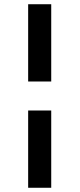

<svg xmlns="http://www.w3.org/2000/svg" viewBox="-20 -750 376 907"><path d="M113 137V-228H222V137ZM113 -365V-730H222V-365Z"/></svg>

Font: Arima SemiBold
Style: Regular
Weight: 600
Designer: Joana Correia and Natanael Gama
Foundry: NDISCOVER
Version: Version 1.101;gftools[0.9.23]